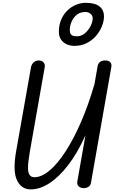

<svg xmlns="http://www.w3.org/2000/svg" viewBox="-20 -1368 831 1396"><path d="M204.5 9Q135.5 9 103.8 -56.8Q72 -122.5 97 -266.5L205.5 -879.5Q207.5 -891.5 214.8 -902.8Q222 -914 234.2 -921.5Q246.5 -929 262.5 -928.5Q284.5 -928 296.8 -914Q309 -900 305 -878.5L196 -259.5Q190.5 -225.5 186.5 -193.5Q182.5 -161.5 184 -135.8Q185.5 -110 196.2 -94.8Q207 -79.5 230 -79.5Q282.5 -79.5 340.8 -128.5Q399 -177.5 457.5 -268Q516 -358.5 569.8 -482.5Q623.5 -606.5 667 -757L690 -888Q693.5 -906 706.8 -917.2Q720 -928.5 743.5 -928.5Q770.5 -928.5 782 -915.5Q793.5 -902.5 789.5 -881L641.5 -39.5Q638.5 -19 622.8 -9.5Q607 0 589 0Q567.5 0 552.8 -12.2Q538 -24.5 542.5 -50L601.5 -385Q543 -254.5 475.2 -167Q407.5 -79.5 338.2 -35.2Q269 9 204.5 9ZM520.5 -1034.5Q490.5 -1034.5 465 -1046Q439.5 -1057.5 423.8 -1080.2Q408 -1103 408 -1137Q408 -1184 423.8 -1222.5Q439.5 -1261 467 -1288.8Q494.5 -1316.5 529.8 -1332Q565 -1347.5 604.5 -1347.5Q670.5 -1347.5 704 -1320.8Q737.5 -1294 736 -1243.5Q735 -1211.5 720.2 -1175.2Q705.5 -1139 678 -1107Q650.5 -1075 610.8 -1054.8Q571 -1034.5 520.5 -1034.5ZM539.5 -1104Q570.5 -1104 596.2 -1125.2Q622 -1146.5 637.8 -1177Q653.5 -1207.5 654 -1233.5Q654.5 -1254 638.5 -1267.5Q622.5 -1281 601.5 -1281Q564.5 -1281 539.8 -1261.8Q515 -1242.5 502 -1213.8Q489 -1185 487.5 -1157Q487 -1141 490.2 -1129Q493.5 -1117 504.8 -1110.5Q516 -1104 539.5 -1104Z"/></svg>

Font: Edu AU VIC WA NT Pre Medium
Style: Regular
Weight: 500
Designer: Tina and Corey Anderson, Eben Sorkin, Mirko Velimirovic
Foundry: Google for Education
Version: Version 1.001